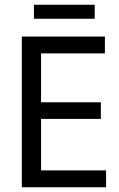

<svg xmlns="http://www.w3.org/2000/svg" viewBox="-20 -789 501 809"><path d="M379 -769V-710H123V-769ZM427 0H72V-635H422V-564H153V-358H405V-288H153V-71H427Z"/></svg>

Font: Gemunu Libre
Style: Regular
Weight: 400
Designer: Puspanada Ekanayake, Sola Matas, Pathum Egodawatta, Kosala Senevirathne
Foundry: mooniak
Version: Version 1.100